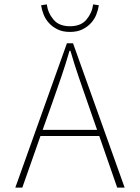

<svg xmlns="http://www.w3.org/2000/svg" viewBox="-20 -858 640 878"><path d="M222 -396 175 -264H424L378 -396Q357 -456 338.5 -510Q320 -564 302 -626H298Q280 -564 261.5 -510Q243 -456 222 -396ZM50 0 286 -660H314L550 0H516L434 -236H165L82 0ZM300 -712Q267 -712 243.5 -723.5Q220 -735 204 -752.5Q188 -770 179.5 -791.5Q171 -813 168 -834L194 -838Q199 -799 224.5 -768.5Q250 -738 300 -738Q350 -738 375.5 -768.5Q401 -799 406 -838L432 -834Q429 -813 420.5 -791.5Q412 -770 396 -752.5Q380 -735 356.5 -723.5Q333 -712 300 -712Z"/></svg>

Font: Source Code Pro ExtraLight
Style: Regular
Weight: 200
Monospace: yes
Designer: Paul D. Hunt, Teo Tuominen
Foundry: Adobe Systems Incorporated
Version: Version 2.030;PS 1.000;hotconv 16.6.51;makeotf.lib2.5.65220